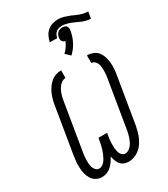

<svg xmlns="http://www.w3.org/2000/svg" viewBox="-248 -1145 1101 1262"><g transform="rotate(-30 303.0 -514.0)"><path d="M343 8Q325 8 308.5 1Q292 -6 282 -19Q272 -32 266 -48.5Q260 -65 257 -82Q249 -65 237.5 -48.5Q226 -32 211.5 -19Q197 -6 178.5 1Q160 8 142 8Q119 8 98.5 -3Q78 -14 66.5 -32.5Q55 -51 49.5 -73Q44 -95 43 -118.5Q42 -142 44 -165.5Q46 -189 50 -213L107 -558Q110 -578 115.5 -598Q121 -618 129.5 -637.5Q138 -657 150.5 -675Q163 -693 179.5 -707Q196 -721 216.5 -728Q237 -735 258 -735V-677Q244 -677 231.5 -669.5Q219 -662 210 -651Q201 -640 194.5 -627.5Q188 -615 183.5 -601.5Q179 -588 176 -575Q173 -562 171 -548L114 -203Q111 -188 109.5 -173Q108 -158 107.5 -143Q107 -128 108 -113Q109 -98 113.5 -84.5Q118 -71 128.5 -60.5Q139 -50 153 -50Q166 -50 177.5 -57.5Q189 -65 197 -75.5Q205 -86 211 -98Q217 -110 222 -122Q227 -134 231 -146.5Q235 -159 238 -171Q241 -183 243 -195.5Q245 -208 248 -221L249 -228H314L313 -221Q311 -208 309 -195.5Q307 -183 306 -170.5Q305 -158 305 -146Q305 -134 305.5 -122Q306 -110 308.5 -98Q311 -86 315.5 -75.5Q320 -65 329.5 -57.5Q339 -50 351 -50Q365 -50 378 -58.5Q391 -67 400 -79Q409 -91 415 -104.5Q421 -118 425.5 -131.5Q430 -145 433 -159Q436 -173 438 -187L495 -532Q498 -546 499.5 -560.5Q501 -575 501 -589.5Q501 -604 500 -618Q499 -632 494 -645Q489 -658 478.5 -667.5Q468 -677 454 -677V-735Q477 -735 499 -726.5Q521 -718 534.5 -701Q548 -684 555 -662Q562 -640 564.5 -617Q567 -594 565 -570Q563 -546 559 -522L502 -177Q498 -156 492.5 -135Q487 -114 478 -93.5Q469 -73 456 -54Q443 -35 425 -21Q407 -7 386 0.5Q365 8 343 8ZM342 -931H286Q290 -952 299.5 -972.5Q309 -993 326 -1008Q343 -1023 364.5 -1029.5Q386 -1036 407 -1036Q430 -1036 452 -1029Q474 -1022 495 -1014L519 -1003Q539 -994 561 -987.5Q583 -981 606 -981L598 -931Q581 -931 564.5 -935Q548 -939 532.5 -945.5Q517 -952 502.5 -959Q488 -966 472.5 -972Q457 -978 440.5 -982Q424 -986 407 -986Q396 -986 384.5 -983Q373 -980 363.5 -972Q354 -964 349 -953Q344 -942 342 -931ZM365 -785 331 -818Q347 -832 359 -850Q371 -868 379 -887Q372 -889 366 -892.5Q360 -896 356.5 -902Q353 -908 352.5 -915.5Q352 -923 353 -931Q355 -940 359 -948.5Q363 -957 370.5 -963.5Q378 -970 387 -972.5Q396 -975 405 -975Q414 -975 422.5 -972.5Q431 -970 436 -963.5Q441 -957 442.5 -948.5Q444 -940 442 -931Q436 -891 416.5 -852.5Q397 -814 365 -785Z"/></g></svg>

Font: Iosevka Curly Light Extended
Style: Italic
Weight: 300
Width: 7
Italic angle: -9°
Monospace: yes
Designer: Belleve Invis
Foundry: Belleve Invis
Version: Version 11.1.0; ttfautohint (v1.8.3)